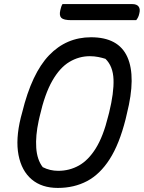

<svg xmlns="http://www.w3.org/2000/svg" viewBox="-20 -903 706 943"><path d="M427 -720Q562 -720 605.5 -623Q649 -526 603 -344L597 -318Q566 -195 518.5 -121Q471 -47 407.5 -13.5Q344 20 264 20Q185 20 135.5 -22Q86 -64 71 -141.5Q56 -219 82 -325L89 -351Q136 -543 221 -631.5Q306 -720 427 -720ZM170 -310Q154 -236 158 -177Q162 -118 190 -82Q225 -64 266 -64Q321 -64 367.5 -90Q414 -116 450.5 -174.5Q487 -233 511 -331L516 -350Q540 -448 537.5 -513Q535 -578 498 -614Q483 -619 463 -623Q443 -627 421 -627Q368 -627 321 -599Q274 -571 237 -506.5Q200 -442 175 -332ZM287 -883H629Q652 -883 661 -870.5Q670 -858 664 -836Q662 -826 658 -818Q654 -810 649 -804H330Q293 -804 281.5 -815Q270 -826 276 -852Q280 -872 287 -883Z"/></svg>

Font: Recursive Sn Csl St
Style: Italic
Weight: 400
Italic angle: -15°
Version: Version 1.079;hotconv 1.0.112;makeotfexe 2.5.65598; ttfautoh